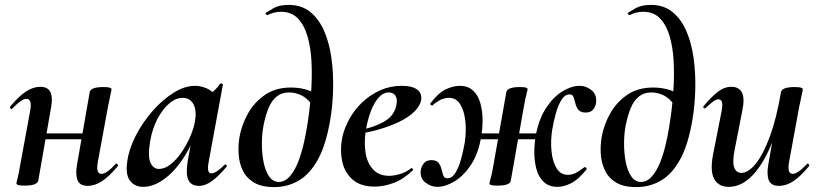

<svg xmlns="http://www.w3.org/2000/svg" viewBox="-20 -749 3341 783"><path d="M80 8Q61 8 54 5.5Q47 3 47 0Q47 -4 52.5 -26Q58 -48 62 -74L103 -297Q112 -346 88 -346Q78 -346 63.5 -336Q49 -326 30 -306Q27 -302 23 -306.5Q19 -311 22 -315Q58 -358 87 -376.5Q116 -395 144 -395Q176 -395 186 -372.5Q196 -350 188 -309L136 -12Q131 8 80 8ZM123 -181 126 -205H368L365 -181ZM338 9Q306 9 296.5 -13.5Q287 -36 294 -77L346 -374Q351 -394 402 -394Q422 -394 428.5 -391Q435 -388 435 -386Q435 -382 430 -360Q425 -338 420 -312L379 -89Q370 -40 394 -40Q415 -40 451 -80Q455 -84 459 -79.5Q463 -75 460 -71Q424 -28 395 -9.5Q366 9 338 9Z M564 13Q530 13 510.5 -11.5Q491 -36 499 -91Q506 -142 533.5 -195.5Q561 -249 601.5 -295.5Q642 -342 687.5 -370.5Q733 -399 775 -399Q795 -399 816 -391.5Q837 -384 852.5 -367.5Q868 -351 870 -324L810 -357Q827 -359 845.5 -373Q864 -387 877 -407Q879 -410 884.5 -408Q890 -406 889 -404L831 -89Q822 -42 842 -42Q852 -42 866 -51.5Q880 -61 896 -77Q899 -80 903 -76Q907 -72 904 -69Q873 -32 845.5 -11.5Q818 9 792 9Q760 9 748.5 -14.5Q737 -38 745 -89L770 -229L791 -246Q767 -164 729 -106Q691 -48 648 -17.5Q605 13 564 13ZM628 -60Q652 -60 676 -79Q700 -98 720.5 -128Q741 -158 755.5 -191.5Q770 -225 775 -253Q783 -298 769 -324Q755 -350 725 -350Q697 -350 670 -327Q643 -304 622 -264Q601 -224 592 -172Q582 -109 594 -84.5Q606 -60 628 -60Z M1098 14Q1046 14 1015 -5Q984 -24 969.5 -55Q955 -86 953 -122Q951 -158 957 -192Q966 -241 991.5 -286.5Q1017 -332 1060.5 -362Q1104 -392 1166 -392Q1196 -392 1222 -385.5Q1248 -379 1270 -365L1248 -327Q1232 -349 1208.5 -360.5Q1185 -372 1159 -372Q1129 -372 1108.5 -355.5Q1088 -339 1075.5 -309Q1063 -279 1055 -239Q1048 -204 1048 -163.5Q1048 -123 1055 -87.5Q1062 -52 1077.5 -29.5Q1093 -7 1118 -7Q1153 -7 1182 -59Q1211 -111 1230 -220Q1235 -248 1241 -293.5Q1247 -339 1250 -393.5Q1253 -448 1250 -502Q1247 -556 1234 -601Q1221 -646 1195 -673.5Q1169 -701 1126 -701Q1098 -701 1072 -688Q1069 -686 1065 -690.5Q1061 -695 1064 -697Q1073 -703 1096 -716Q1119 -729 1158 -729Q1210 -729 1245.5 -700Q1281 -671 1302 -622.5Q1323 -574 1331.5 -513Q1340 -452 1338.5 -387Q1337 -322 1327 -262Q1310 -159 1276.5 -98.5Q1243 -38 1197.5 -12Q1152 14 1098 14Z M1508 12Q1450 12 1417.5 -17Q1385 -46 1375.5 -91Q1366 -136 1375 -185Q1383 -224 1404 -262.5Q1425 -301 1457 -331.5Q1489 -362 1530 -380.5Q1571 -399 1618 -399Q1659 -399 1679.5 -385Q1700 -371 1698 -345Q1695 -319 1671 -295Q1647 -271 1607.5 -252Q1568 -233 1519.5 -219.5Q1471 -206 1421 -201L1423 -214Q1494 -225 1542 -250.5Q1590 -276 1597 -324Q1601 -346 1592.5 -359Q1584 -372 1566 -372Q1543 -372 1524.5 -351.5Q1506 -331 1492.5 -296Q1479 -261 1472 -218Q1464 -167 1471 -125Q1478 -83 1502 -57.5Q1526 -32 1567 -32Q1586 -32 1610.5 -39Q1635 -46 1657 -63Q1659 -65 1662.5 -61Q1666 -57 1664 -55Q1626 -18 1585.5 -3Q1545 12 1508 12Z M1763 13Q1738 13 1715 -4.5Q1692 -22 1696 -54Q1698 -70 1708.5 -83Q1719 -96 1739 -96Q1760 -96 1768.5 -85Q1777 -74 1780.5 -59Q1784 -44 1788 -33Q1792 -22 1804 -22Q1823 -22 1836.5 -43Q1850 -64 1859.5 -97.5Q1869 -131 1875 -166Q1882 -210 1878 -252.5Q1874 -295 1857.5 -322.5Q1841 -350 1811 -350Q1790 -350 1771 -339Q1752 -328 1744 -319Q1742 -318 1737.5 -321Q1733 -324 1735 -327Q1768 -371 1798.5 -385Q1829 -399 1854 -399Q1889 -399 1909.5 -379.5Q1930 -360 1939 -328Q1948 -296 1948 -258Q1948 -220 1941 -184Q1929 -119 1899.5 -75Q1870 -31 1833 -9Q1796 13 1763 13ZM2008 8Q1989 8 1982.5 5.5Q1976 3 1976 0Q1976 -4 1982 -26Q1988 -48 1992 -74L2045 -374Q2050 -394 2100 -394Q2120 -394 2126 -391Q2132 -388 2132 -386Q2132 -384 2129 -373Q2126 -362 2122.5 -346Q2119 -330 2116 -312L2063 -12Q2060 8 2008 8ZM1898 -181 1901 -205H2214L2210 -181ZM2254 13Q2219 13 2198 -6.5Q2177 -26 2168 -58Q2159 -90 2159 -128Q2159 -166 2166 -202Q2179 -267 2208.5 -311Q2238 -355 2274.5 -377Q2311 -399 2344 -399Q2370 -399 2392 -381.5Q2414 -364 2411 -332Q2410 -316 2399.5 -303Q2389 -290 2369 -290Q2348 -290 2339 -301Q2330 -312 2326.5 -327Q2323 -342 2319 -353Q2315 -364 2303 -364Q2284 -364 2270.5 -343Q2257 -322 2247.5 -289Q2238 -256 2232 -220Q2225 -176 2229 -133.5Q2233 -91 2249.5 -63.5Q2266 -36 2296 -36Q2317 -36 2335.5 -48Q2354 -60 2363 -67Q2365 -69 2369.5 -65.5Q2374 -62 2372 -58Q2338 -16 2308.5 -1.5Q2279 13 2254 13Z M2575 14Q2523 14 2492 -5Q2461 -24 2446.5 -55Q2432 -86 2430 -122Q2428 -158 2434 -192Q2443 -241 2468.5 -286.5Q2494 -332 2537.5 -362Q2581 -392 2643 -392Q2673 -392 2699 -385.5Q2725 -379 2747 -365L2725 -327Q2709 -349 2685.5 -360.5Q2662 -372 2636 -372Q2606 -372 2585.5 -355.5Q2565 -339 2552.5 -309Q2540 -279 2532 -239Q2525 -204 2525 -163.5Q2525 -123 2532 -87.5Q2539 -52 2554.5 -29.5Q2570 -7 2595 -7Q2630 -7 2659 -59Q2688 -111 2707 -220Q2712 -248 2718 -293.5Q2724 -339 2727 -393.5Q2730 -448 2727 -502Q2724 -556 2711 -601Q2698 -646 2672 -673.5Q2646 -701 2603 -701Q2575 -701 2549 -688Q2546 -686 2542 -690.5Q2538 -695 2541 -697Q2550 -703 2573 -716Q2596 -729 2635 -729Q2687 -729 2722.5 -700Q2758 -671 2779 -622.5Q2800 -574 2808.5 -513Q2817 -452 2815.5 -387Q2814 -322 2804 -262Q2787 -159 2753.5 -98.5Q2720 -38 2674.5 -12Q2629 14 2575 14Z M2952 13Q2910 13 2892.5 -19.5Q2875 -52 2888 -119L2923 -297Q2928 -326 2923.5 -335Q2919 -344 2910 -344Q2900 -344 2887 -334Q2874 -324 2858 -309Q2854 -305 2850 -309Q2846 -313 2850 -317Q2882 -355 2908 -375Q2934 -395 2963 -395Q2993 -395 3005.5 -372Q3018 -349 3007 -297L2976 -138Q2966 -90 2974 -67Q2982 -44 3003 -44Q3032 -44 3062.5 -82Q3093 -120 3120 -193.5Q3147 -267 3165 -374L3183 -373Q3164 -255 3129 -168Q3094 -81 3049 -34Q3004 13 2952 13ZM3157 9Q3125 9 3115.5 -13.5Q3106 -36 3113 -77L3165 -374Q3170 -394 3221 -394Q3241 -394 3247.5 -391Q3254 -388 3254 -386Q3254 -382 3249 -360Q3244 -338 3239 -312L3198 -89Q3189 -40 3213 -40Q3223 -40 3237.5 -50Q3252 -60 3271 -80Q3274 -84 3278 -79.5Q3282 -75 3279 -71Q3243 -28 3214.5 -9.5Q3186 9 3157 9Z"/></svg>

Font: Cormorant
Style: Bold Italic
Weight: 700
Italic angle: -10°
Designer: Christian Thalmann (Catharsis Fonts)
Foundry: Catharsis Fonts
Version: Version 4.000